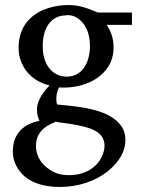

<svg xmlns="http://www.w3.org/2000/svg" viewBox="-20 -511 564 764"><path d="M200 -27C223 -22 252 -20 277 -15C329 -5 396 8 396 69C396 81 393 94 387 108C368 154 320 186 254 186C231 186 211 182 195 174C158 156 123 121 123 69C123 17 159 -10 199 -25ZM246 -451C261 -451 274 -448 285 -441C318 -422 338 -381 338 -329C338 -264 309 -206 245 -206C230 -206 216 -209 204 -216C169 -235 150 -274 150 -327C150 -395 179 -450 245 -450ZM255 -491C225 -491 198 -487 173 -479C105 -458 54 -408 54 -321C54 -301 57 -283 64 -266C83 -217 123 -184 177 -171C160 -153 147 -136 139 -120C131 -104 127 -89 127 -76C127 -55 131 -45 137 -30C76 -19 31 20 31 91C31 111 35 130 44 147C72 204 133 233 219 233C294 233 359 208 403 175C440 147 479 103 479 45C479 25 474 8 465 -6C420 -74 311 -86 208 -95C207 -96 206 -99 205 -104C202 -126 207 -149 215 -163C276 -159 329 -175 366 -200C402 -225 432 -264 432 -322C432 -361 420 -388 405 -412H505V-461H370C337 -474 302 -491 254 -491Z"/></svg>

Font: Veleka
Style: Regular
Weight: 400
Designer: Stefan Peev, Context Ltd, 2016; SIL International, 1997-2014.
Foundry: Stefan Peev, Context Ltd, 2016
Version: Version 1.000